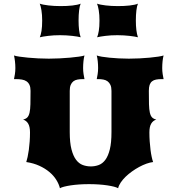

<svg xmlns="http://www.w3.org/2000/svg" viewBox="-20 -1001 954 1031"><path d="M121.1 -130.9Q124.5 -141.1 128.2 -158Q131.8 -174.8 134.8 -196Q137.7 -217.3 139.4 -241.5Q141.1 -265.6 141.1 -290Q141.1 -320.8 131.3 -337.2Q121.6 -353.5 104 -358.9Q118.7 -362.3 126.7 -370.6Q134.8 -378.9 138.7 -396Q142.6 -413.1 143.3 -441.4Q144 -469.7 144 -513.2Q144 -532.7 138.4 -544.9Q132.8 -557.1 122.6 -564.2Q112.3 -571.3 97.7 -573.7Q83 -576.2 64.9 -576.2H55.2Q57.6 -587.9 60.1 -603.3Q62.5 -618.7 62.5 -635.7Q62.5 -653.8 60.3 -672.4Q58.1 -690.9 55.2 -703.1Q64.5 -699.7 84.5 -696.8Q104.5 -693.8 130.4 -691.4Q156.2 -689 185.3 -687.5Q214.4 -686 242.2 -686Q269 -686 299.1 -687.5Q329.1 -689 356 -691.4Q382.8 -693.8 403.6 -696.8Q424.3 -699.7 433.6 -703.1Q430.2 -690.9 428.2 -672.4Q426.3 -653.8 426.3 -635.7Q426.3 -618.7 428.7 -603.3Q431.2 -587.9 433.6 -576.2H424.8Q408.7 -576.2 395.8 -573.7Q382.8 -571.3 373.8 -564.2Q364.7 -557.1 359.6 -544.9Q354.5 -532.7 354.5 -513.2V-291.5Q354.5 -234.9 363.8 -199.2Q373 -163.6 388.4 -143.1Q403.8 -122.6 424.3 -115Q444.8 -107.4 467.8 -107.4Q490.2 -107.4 510.5 -115Q530.8 -122.6 545.9 -143.1Q561 -163.6 569.8 -199.2Q578.6 -234.9 578.6 -291.5V-513.2Q578.6 -532.7 573 -544.9Q567.4 -557.1 557.9 -564.2Q548.3 -571.3 535.4 -573.7Q522.5 -576.2 507.8 -576.2H499.5Q502 -587.9 504.4 -603.3Q506.8 -618.7 506.8 -635.7Q506.8 -653.8 504.9 -672.4Q502.9 -690.9 499.5 -703.1Q508.8 -699.7 526.9 -696.5Q544.9 -693.4 568.1 -691.2Q591.3 -689 618.2 -687.5Q645 -686 671.9 -686Q700.2 -686 729.2 -687.5Q758.3 -689 783.9 -691.4Q809.6 -693.8 829.1 -696.8Q848.6 -699.7 858.4 -703.1Q855 -690.9 853 -672.4Q851.1 -653.8 851.1 -635.7Q851.1 -618.7 853.5 -603.3Q856 -587.9 858.4 -576.2H848.6Q831.1 -576.2 818.1 -573.7Q805.2 -571.3 796.4 -564.2Q787.6 -557.1 783.4 -544.9Q779.3 -532.7 779.3 -513.2Q779.3 -469.7 780 -441.4Q780.8 -413.1 784.7 -396Q788.6 -378.9 796.6 -370.6Q804.7 -362.3 819.3 -358.9Q801.8 -353.5 792 -337.2Q782.2 -320.8 782.2 -290Q782.2 -265.6 783.9 -241.5Q785.6 -217.3 788.3 -196Q791 -174.8 794.7 -158Q798.3 -141.1 802.2 -130.9Q785.6 -128.9 766.4 -122.1Q747.1 -115.2 727.3 -104.5Q707.5 -93.8 688.7 -80.3Q669.9 -66.9 654.5 -52Q639.2 -37.1 628.4 -21.2Q617.7 -5.4 614.3 9.8Q607.4 5.4 592.3 1.5Q577.1 -2.4 556.4 -5.6Q535.6 -8.8 510.3 -10.5Q484.9 -12.2 458 -12.2Q430.7 -12.2 405.5 -10.5Q380.4 -8.8 359.6 -5.6Q338.9 -2.4 323.7 1.5Q308.6 5.4 301.8 9.8Q296.4 -12.7 282.2 -35.4Q268.1 -58.1 245.1 -77.4Q222.2 -96.7 191.2 -110.8Q160.2 -125 121.1 -130.9ZM501.5 -800.8Q506.8 -813 510.5 -835Q514.2 -856.9 514.2 -890.6Q514.2 -921.4 510.3 -945.3Q506.3 -969.2 501 -981.4Q508.3 -978.5 520.5 -976.1Q532.7 -973.6 547.6 -971.9Q562.5 -970.2 579.1 -969.2Q595.7 -968.3 612.8 -968.3Q628.9 -968.3 645 -969Q661.1 -969.7 675.8 -971.4Q690.4 -973.1 702.1 -975.6Q713.9 -978 720.7 -981.4Q715.3 -968.8 712.4 -945.1Q709.5 -921.4 709.5 -890.6Q709.5 -833 720.7 -800.8Q713.9 -802.7 702.1 -804.7Q690.4 -806.6 675.8 -808.3Q661.1 -810.1 644.3 -811Q627.4 -812 610.4 -812Q575.2 -812 545.9 -808.3Q516.6 -804.7 501.5 -800.8ZM193.8 -800.8Q199.2 -813 202.9 -835Q206.5 -856.9 206.5 -890.6Q206.5 -921.4 202.6 -945.3Q198.7 -969.2 193.4 -981.4Q200.7 -978.5 212.9 -976.1Q225.1 -973.6 240 -971.9Q254.9 -970.2 271.5 -969.2Q288.1 -968.3 305.2 -968.3Q321.3 -968.3 337.4 -969Q353.5 -969.7 368.2 -971.4Q382.8 -973.1 394.5 -975.6Q406.2 -978 413.1 -981.4Q407.7 -968.8 404.8 -945.1Q401.9 -921.4 401.9 -890.6Q401.9 -833 413.1 -800.8Q406.2 -802.7 394.5 -804.7Q382.8 -806.6 368.2 -808.3Q353.5 -810.1 336.7 -811Q319.8 -812 302.7 -812Q267.6 -812 238.3 -808.3Q209 -804.7 193.8 -800.8Z"/></svg>

Font: Arbutus
Style: Regular
Weight: 400
Designer: Karolina Lach
Foundry: Sorkin Type Co.
Version: Version 1.002